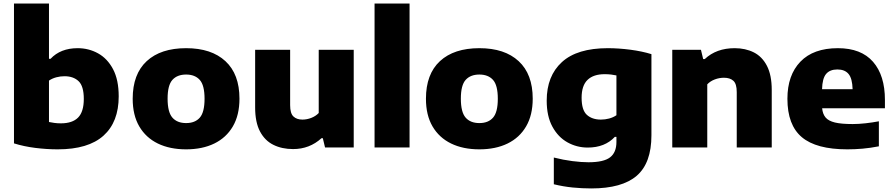

<svg xmlns="http://www.w3.org/2000/svg" viewBox="-20 -828 5016 1078"><path d="M304 10.5Q243 10.5 178.8 2.5Q114.5 -5.5 58.5 -23V-808H255V-498H264Q320 -557.5 416 -557.5Q478 -557.5 530.5 -528.5Q583 -499.5 614.8 -439.5Q646.5 -379.5 646.5 -287Q646.5 -143 561 -66.2Q475.5 10.5 304 10.5ZM321.5 -135.5Q386.5 -135.5 418.5 -168Q450.5 -200.5 450.5 -272.5Q450.5 -344.5 421.2 -372.2Q392 -400 342 -400Q319 -400 296.2 -394Q273.5 -388 255 -375.5V-143Q268.5 -140 285.5 -137.8Q302.5 -135.5 321.5 -135.5Z M1025 10.5Q933.5 10.5 866.2 -22.2Q799 -55 762 -118.2Q725 -181.5 725 -273.5Q725 -412 803.8 -484.8Q882.5 -557.5 1025 -557.5Q1167 -557.5 1245.8 -484.5Q1324.5 -411.5 1324.5 -274Q1324.5 -182 1287.5 -118.5Q1250.5 -55 1183.2 -22.2Q1116 10.5 1025 10.5ZM1025 -137Q1075 -137 1101.8 -167.5Q1128.5 -198 1128.5 -273.5Q1128.5 -349.5 1101.5 -379.5Q1074.5 -409.5 1025 -409.5Q975 -409.5 948 -379.5Q921 -349.5 921 -274Q921 -198.5 947.8 -167.8Q974.5 -137 1025 -137Z M1625.5 9Q1563 9 1515 -14.8Q1467 -38.5 1439.8 -90Q1412.5 -141.5 1412.5 -225V-548.5H1609V-237.5Q1609 -191.5 1627.5 -174Q1646 -156.5 1678 -156.5Q1703 -156.5 1728 -166.2Q1753 -176 1769.5 -193.5V-548.5H1966V0H1805L1792.5 -52H1785Q1718 9 1625.5 9Z M2083 0V-808H2279.5V0Z M2671.5 10.5Q2580 10.5 2512.8 -22.2Q2445.5 -55 2408.5 -118.2Q2371.5 -181.5 2371.5 -273.5Q2371.5 -412 2450.2 -484.8Q2529 -557.5 2671.5 -557.5Q2813.5 -557.5 2892.2 -484.5Q2971 -411.5 2971 -274Q2971 -182 2934 -118.5Q2897 -55 2829.8 -22.2Q2762.5 10.5 2671.5 10.5ZM2671.5 -137Q2721.5 -137 2748.2 -167.5Q2775 -198 2775 -273.5Q2775 -349.5 2748 -379.5Q2721 -409.5 2671.5 -409.5Q2621.5 -409.5 2594.5 -379.5Q2567.5 -349.5 2567.5 -274Q2567.5 -198.5 2594.2 -167.8Q2621 -137 2671.5 -137Z M3299.5 230Q3248.5 230 3195.5 224.8Q3142.5 219.5 3089.5 206.5V56.5Q3143 70 3193.5 76.5Q3244 83 3284 83Q3369.5 83 3405.2 55.5Q3441 28 3441 -31V-59.5H3432Q3376 0.5 3280 0.5Q3218.5 0.5 3166 -28.8Q3113.5 -58 3081.5 -116.8Q3049.5 -175.5 3049.5 -263Q3049.5 -401.5 3135 -479.5Q3220.5 -557.5 3392.5 -557.5Q3453.5 -557.5 3519.8 -548.8Q3586 -540 3637.5 -524V-68.5Q3637.5 87.5 3555 158.8Q3472.5 230 3299.5 230ZM3354 -156.5Q3377 -156.5 3399.8 -162.5Q3422.5 -168.5 3441 -181V-404.5Q3428 -407.5 3411 -409.5Q3394 -411.5 3375 -411.5Q3312 -411.5 3278.8 -379.5Q3245.5 -347.5 3245.5 -279Q3245.5 -210 3275 -183.2Q3304.5 -156.5 3354 -156.5Z M3754.5 0V-548.5H3915.5L3928 -496.5H3937Q4002 -557.5 4105 -557.5Q4165.5 -557.5 4212.5 -533.8Q4259.5 -510 4286.2 -458Q4313 -406 4313 -322.5V0H4116.5V-311Q4116.5 -357 4097.8 -374.2Q4079 -391.5 4044.5 -391.5Q4018.5 -391.5 3993.2 -382Q3968 -372.5 3951 -354.5V0Z M4737.5 10.5Q4563 10.5 4482 -57.8Q4401 -126 4401 -273.5Q4401 -406 4474 -481.8Q4547 -557.5 4684.5 -557.5Q4815 -557.5 4881.8 -481Q4948.5 -404.5 4948.5 -267V-220H4596Q4599 -188 4615.2 -168.5Q4631.5 -149 4667.8 -140.2Q4704 -131.5 4767.5 -131.5Q4801 -131.5 4839.5 -135.8Q4878 -140 4914.5 -147V-6.5Q4866 3 4822.2 6.8Q4778.5 10.5 4737.5 10.5ZM4681.5 -438Q4639.5 -438 4618.2 -412.8Q4597 -387.5 4595.5 -327H4767Q4765.5 -387 4744.5 -412.5Q4723.5 -438 4681.5 -438Z"/></svg>

Font: Encode Sans SmExp XBd
Style: Regular
Weight: 800
Width: 6
Designer: Multiple Designers
Foundry: Impallari Type
Version: Version 3.002; ttfautohint (v1.8.3) -l 8 -r 50 -G 200 -x 14 